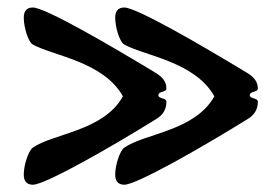

<svg xmlns="http://www.w3.org/2000/svg" viewBox="-20 -624 759 525"><path d="M566.1 -360.6C513 -265 374 -259 319.6 -220.1C307.7 -211.6 295 -172.4 295 -146.8C295 -131.1 301 -118.9 319.9 -118.9C353.1 -118.9 531 -220 657.9 -299C676 -310 685 -325 685 -346C685 -357 663 -353 663 -364C663 -375 685 -371 685 -382C685 -401 674 -413 657.9 -423.4C530 -501 353.1 -603.5 319.9 -603.5C301 -603.5 295 -591.3 295 -575.6C295 -550 306.9 -509.5 319.6 -502.3C373 -472 513 -456 566.1 -360.6ZM316.1 -360.6C263 -265 124 -259 69.6 -220.1C57.7 -211.6 45 -172.4 45 -146.8C45 -131.1 51 -118.9 69.9 -118.9C103.1 -118.9 281 -220 407.9 -299C426 -310 435 -325 435 -346C435 -357 413 -353 413 -364C413 -375 435 -371 435 -382C435 -401 424 -413 407.9 -423.4C280 -501 103.1 -603.5 69.9 -603.5C51 -603.5 45 -591.3 45 -575.6C45 -550 56.9 -509.5 69.6 -502.3C123 -472 263 -456 316.1 -360.6Z"/></svg>

Font: Chromatic Etruscan
Style: Regular
Weight: 400
Version: Version 000.910